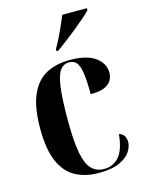

<svg xmlns="http://www.w3.org/2000/svg" viewBox="-117 -837 695 918"><g transform="rotate(-15 230.5 -378.0)"><path d="M257 10Q192 10 143 -16Q94 -42 67 -102.5Q40 -163 40 -267Q40 -374 68 -435.5Q96 -497 145.5 -522.5Q195 -548 260 -548Q346 -548 387.5 -517Q429 -486 429 -441Q429 -423 420.5 -405.5Q412 -388 387.5 -376Q363 -364 316 -364Q316 -432 310 -470Q304 -508 291 -523Q278 -538 255 -538Q227 -538 210 -514.5Q193 -491 185.5 -432.5Q178 -374 178 -268Q178 -169 189 -110.5Q200 -52 224 -27Q248 -2 287 -2Q330 -2 359.5 -34Q389 -66 397 -145Q414 -141 422 -128Q430 -115 430 -97Q430 -75 414 -50Q398 -25 360 -7.5Q322 10 257 10ZM211 -615Q231 -649 250 -690.5Q269 -732 283 -766H405V-756Q393 -743 370.5 -723.5Q348 -704 321.5 -682.5Q295 -661 268 -640.5Q241 -620 220 -605H211Z"/></g></svg>

Font: Noto Serif Display Condensed
Style: Bold
Weight: 700
Width: 3
Designer: Monotype Design Team
Foundry: Monotype Imaging Inc.
Version: Version 2.009